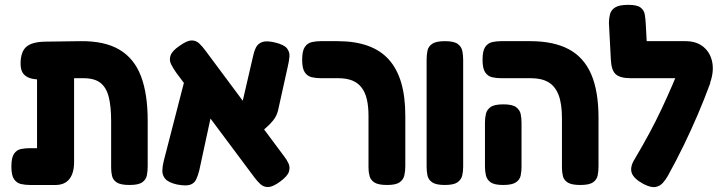

<svg xmlns="http://www.w3.org/2000/svg" viewBox="-20 -755 2983 793"><path d="M104 9Q84 9 66.5 5Q49 1 38 -15Q27 -31 27 -67Q27 -104 38 -120Q49 -136 66.5 -139.5Q84 -143 103 -143H133V-483L232 -434Q198 -430 168 -427.5Q138 -425 114.5 -429.5Q91 -434 78 -448.5Q65 -463 65 -492Q65 -540 88 -561Q111 -582 167 -583L313 -585Q412 -586 473 -550Q534 -514 562 -441Q590 -368 590 -257V-68Q590 -48 586.5 -30.5Q583 -13 567.5 -2Q552 9 515 9Q479 9 463 -1Q447 -11 443 -27.5Q439 -44 439 -61V-255Q439 -316 429 -355Q419 -394 394.5 -413Q370 -432 325 -432H286V-86Q286 -40 266.5 -15.5Q247 9 209 9Z M1137 -5Q1107 17 1088 17.5Q1069 18 1055.5 5.5Q1042 -7 1031 -22L707 -456Q695 -473 686.5 -490Q678 -507 684.5 -526Q691 -545 722 -566Q753 -588 771.5 -588Q790 -588 803.5 -575Q817 -562 830 -544L1153 -110Q1165 -95 1172 -79Q1179 -63 1173 -45Q1167 -27 1137 -5ZM711 7Q676 -1 663 -16Q650 -31 650.5 -50Q651 -69 656 -89L745 -434L873 -375L803 -51Q798 -31 790.5 -14.5Q783 2 765.5 8Q748 14 711 7ZM1027 -180 963 -254 1025 -522Q1029 -542 1037 -558.5Q1045 -575 1063.5 -581.5Q1082 -588 1118 -579Q1154 -570 1165.5 -555Q1177 -540 1175.5 -521.5Q1174 -503 1169 -482L1128 -297Q1122 -275 1108.5 -258Q1095 -241 1075 -224Q1055 -207 1027 -180Z M1579 9Q1543 9 1527 -1Q1511 -11 1506.5 -27.5Q1502 -44 1502 -61V-275Q1502 -316 1495 -345.5Q1488 -375 1472.5 -394.5Q1457 -414 1433.5 -423Q1410 -432 1377 -432H1305Q1286 -432 1268 -436Q1250 -440 1239 -456Q1228 -472 1228 -508Q1228 -545 1239 -561Q1250 -577 1267.5 -581Q1285 -585 1304 -585H1374Q1446 -585 1499 -566Q1552 -547 1586 -509Q1620 -471 1637 -413.5Q1654 -356 1654 -277V-68Q1654 -48 1650 -30.5Q1646 -13 1630.5 -2Q1615 9 1579 9Z M1817 9Q1781 9 1765 -2Q1749 -13 1745.5 -30.5Q1742 -48 1742 -67V-509Q1742 -528 1745.5 -545.5Q1749 -563 1765 -574Q1781 -585 1818 -585Q1855 -585 1870.5 -573.5Q1886 -562 1889.5 -544.5Q1893 -527 1893 -508V-66Q1893 -47 1889 -30Q1885 -13 1869.5 -2Q1854 9 1817 9Z M2377 9Q2341 9 2325 -1Q2309 -11 2305 -27.5Q2301 -44 2301 -61V-266Q2301 -327 2287 -363Q2273 -399 2245 -415.5Q2217 -432 2173 -432H2050Q2030 -432 2012.5 -436Q1995 -440 1984 -456Q1973 -472 1973 -508Q1973 -545 1984 -561Q1995 -577 2012.5 -581Q2030 -585 2049 -585H2170Q2266 -585 2328.5 -552Q2391 -519 2421.5 -449Q2452 -379 2452 -268V-68Q2452 -48 2448.5 -30.5Q2445 -13 2429.5 -2Q2414 9 2377 9ZM2058 9Q2022 9 2006.5 -2Q1991 -13 1987 -30.5Q1983 -48 1983 -67V-249Q1983 -268 1987 -285Q1991 -302 2006.5 -313Q2022 -324 2059 -324Q2096 -324 2111.5 -312.5Q2127 -301 2130.5 -284Q2134 -267 2134 -248V-66Q2134 -47 2130.5 -30Q2127 -13 2111 -2Q2095 9 2058 9Z M2638 5Q2597 -17 2589 -41.5Q2581 -66 2602 -99Q2634 -153 2661.5 -204Q2689 -255 2712.5 -305Q2736 -355 2757.5 -405Q2779 -455 2799 -506L2914 -413Q2889 -345 2862 -282Q2835 -219 2804.5 -156Q2774 -93 2738 -28Q2729 -12 2716.5 1.5Q2704 15 2685.5 17.5Q2667 20 2638 5ZM2909 -403 2810 -432H2585Q2541 -432 2523 -448.5Q2505 -465 2503 -508L2495 -660Q2495 -679 2499.5 -696.5Q2504 -714 2521 -724.5Q2538 -735 2575 -735Q2611 -735 2625.5 -724Q2640 -713 2643 -695.5Q2646 -678 2647 -658L2651 -585H2811Q2858 -585 2887 -560Q2916 -535 2922.5 -493.5Q2929 -452 2909 -403Z"/></svg>

Font: Fredoka SemiCondensed SemiBold
Style: Regular
Weight: 600
Width: 4
Designer: Ben Nathan
Foundry: Milena B. Brandão, Ben Nathan
Version: Version 2.001